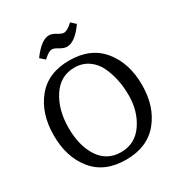

<svg xmlns="http://www.w3.org/2000/svg" viewBox="-218 -1090 1168 1251"><g transform="rotate(-30 366.5 -465.0)"><path d="M544 -561Q521 -612 476 -643.5Q431 -675 371 -675Q265 -675 204 -581.5Q143 -488 143 -352.5Q143 -217 200 -131Q257 -45 362 -45Q467 -45 528 -133Q589 -221 589 -342.5Q589 -464 544 -561ZM120 -90.5Q35 -195 35 -358Q35 -521 120 -626.5Q205 -732 365.5 -732Q526 -732 612 -626.5Q698 -521 698 -358Q698 -195 612 -90.5Q526 14 365.5 14Q205 14 120 -90.5ZM401 -816Q377 -816 348.5 -833.5Q320 -851 306 -851Q278 -851 239 -812L204 -843Q275 -940 333 -940Q356 -940 384 -922.5Q412 -905 427 -905Q455 -905 495 -944L529 -913Q460 -816 401 -816Z"/></g></svg>

Font: Gabriela
Style: Regular
Weight: 400
Designer: Eduardo Rodriguez Tunni
Foundry: Eduardo Rodriguez Tunni
Version: Version 1.003